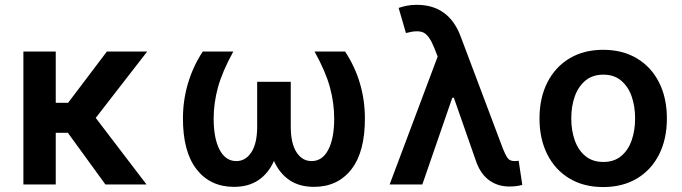

<svg xmlns="http://www.w3.org/2000/svg" viewBox="-20 -757 2800 788"><path d="M208.8 -545.5V-335.2H259.6L418.7 -545.5H584.2L372.9 -273.1L581.3 0H412.6L258.5 -212H208.8V0H76V-545.5Z M812.1 -545.5H937.5Q892 -462.7 874.5 -398.3Q856.9 -333.8 856.9 -270.6Q856.9 -188.6 881.4 -142.2Q905.9 -95.9 949.9 -95.9Q988.3 -95.9 1011.9 -132.5Q1035.5 -169 1035.5 -237.9V-421.2H1173.3V-237.9Q1173.3 -169 1196.7 -132.5Q1220.2 -95.9 1258.9 -95.9Q1302.9 -95.9 1327.2 -142.2Q1351.6 -188.6 1351.6 -270.6Q1351.6 -333.8 1334.2 -398.3Q1316.8 -462.7 1271 -545.5H1396.3Q1476.9 -422.9 1477.6 -272.7Q1478.3 -134.2 1422.2 -62.1Q1366.1 9.9 1268.5 9.9Q1208.8 9.9 1167.8 -17.9Q1126.8 -45.8 1104.4 -96.6Q1082 -45.8 1041 -17.9Q1000 9.9 940.3 9.9Q843 9.9 786.8 -62.1Q730.5 -134.2 730.8 -272.7Q731.2 -347.7 752 -416.5Q772.7 -485.4 812.1 -545.5Z M2070.3 8.5Q2023.8 8.5 1989 -16.2Q1954.2 -40.8 1935.7 -89.8L1842.7 -355.8H1836.3L1713.4 0H1579.2L1776.3 -524.9L1761.7 -561.8Q1742.2 -610.8 1718.9 -622.9Q1695.7 -634.9 1646 -621.4L1616.1 -724.4Q1630.7 -729.8 1649.5 -733.5Q1668.3 -737.2 1690.3 -737.2Q1822.1 -737.2 1870.7 -607.2L2043.7 -147.7Q2053.6 -122.5 2062.7 -109.2Q2071.7 -95.9 2092 -95.9Q2100.1 -95.9 2108.7 -97.3L2123.6 1.8Q2100.1 8.5 2070.3 8.5Z M2455.6 10.7Q2375.7 10.7 2317.1 -24.5Q2258.5 -59.7 2226.4 -123Q2194.2 -186.4 2194.2 -270.6Q2194.2 -355.1 2226.4 -418.5Q2258.5 -481.9 2317.1 -517.2Q2375.7 -552.6 2455.6 -552.6Q2535.5 -552.6 2594.3 -517.2Q2653.1 -481.9 2685 -418.5Q2717 -355.1 2717 -270.6Q2717 -186.4 2685 -123Q2653.1 -59.7 2594.3 -24.5Q2535.5 10.7 2455.6 10.7ZM2456.3 -92.3Q2500 -92.3 2528.9 -116.1Q2557.9 -139.9 2572.3 -180.6Q2586.6 -221.2 2586.6 -271Q2586.6 -321 2572.3 -361.7Q2557.9 -402.3 2528.9 -426.5Q2500 -450.6 2456.3 -450.6Q2412.3 -450.6 2383 -426.5Q2353.7 -402.3 2339.1 -361.7Q2324.6 -321 2324.6 -271Q2324.6 -221.2 2339.1 -180.6Q2353.7 -139.9 2383 -116.1Q2412.3 -92.3 2456.3 -92.3Z"/></svg>

Font: Inter Zeller Semi Bold
Style: Regular
Weight: 600
Designer: Rasmus Andersson; Joe Bland
Foundry: zeller
Version: Version 3.015;git-dec3a8cb1